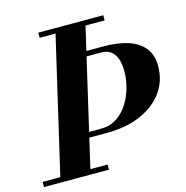

<svg xmlns="http://www.w3.org/2000/svg" viewBox="-145 -853 924 956"><g transform="rotate(-15 317.5 -375.0)"><path d="M50 0 224.5 -750H379L205 0ZM-35 0V-26.5H300V0ZM227.5 -179.5V-207H312.5Q360 -207 395.2 -229.8Q430.5 -252.5 454 -289.5Q477.5 -326.5 489.2 -369.8Q501 -413 501 -454Q501 -476 497 -497.5Q493 -519 483.2 -536Q473.5 -553 456.5 -563.2Q439.5 -573.5 412.5 -573.5H257.5V-600H437.5Q503 -600 555.8 -583.8Q608.5 -567.5 639.2 -531.2Q670 -495 670 -435Q670 -360 628.8 -302.5Q587.5 -245 512.8 -212.2Q438 -179.5 337.5 -179.5ZM136.5 -723.5V-750H471.5V-723.5Z"/></g></svg>

Font: Bodoni Moda 9pt
Style: Bold Italic
Weight: 700
Italic angle: -13°
Designer: Owen Earl
Foundry: indestructible type
Version: Version 2.004